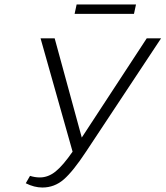

<svg xmlns="http://www.w3.org/2000/svg" viewBox="-20 -829 739 857"><path d="M587 -809 578 -767H313L322 -809ZM635 -658H699L364 -152Q306 -64 264.5 -28Q223 8 169 8Q133 8 95 -11L114 -44Q136 -37 158 -37Q195 -37 228 -63.5Q261 -90 304 -152L161 -658H224L345 -215Z"/></svg>

Font: EauTestText Semilight
Style: Italic
Weight: 300
Italic angle: -12°
Designer: Christian Thalmann (Catharsis Fonts)
Version: Version 0.001;PS 000.001;hotconv 1.0.88;makeotf.lib2.5.64775